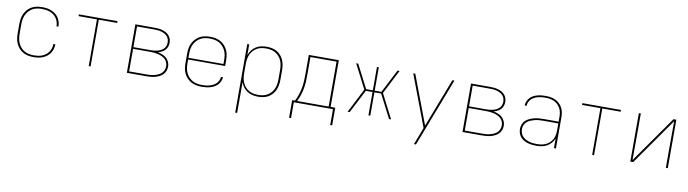

<svg xmlns="http://www.w3.org/2000/svg" viewBox="-33 -1171 7266 2028"><g transform="rotate(10 3600.0 -156.5)"><path d="M298 8Q269 8 241 2.5Q213 -3 188 -16.5Q163 -30 143.5 -51.5Q124 -73 112 -99Q100 -125 95.5 -153.5Q91 -182 91 -210V-310Q91 -338 95.5 -366.5Q100 -395 112 -421Q124 -447 143.5 -468.5Q163 -490 188 -503.5Q213 -517 241 -522.5Q269 -528 298 -528Q323 -528 348 -524.5Q373 -521 396.5 -511.5Q420 -502 440.5 -486.5Q461 -471 475 -450Q489 -429 496 -404.5Q503 -380 503 -355H482Q482 -378 475.5 -400Q469 -422 456.5 -440.5Q444 -459 425.5 -473Q407 -487 386 -495Q365 -503 342.5 -506Q320 -509 298 -509Q272 -509 246.5 -504Q221 -499 198.5 -486.5Q176 -474 158.5 -454Q141 -434 130.5 -410.5Q120 -387 116 -361.5Q112 -336 112 -310V-210Q112 -184 116 -158.5Q120 -133 130.5 -109.5Q141 -86 158.5 -66Q176 -46 198.5 -33.5Q221 -21 246.5 -16Q272 -11 298 -11Q320 -11 342.5 -14Q365 -17 386 -25Q407 -33 425.5 -47Q444 -61 456.5 -79.5Q469 -98 475.5 -120Q482 -142 482 -165H503Q503 -140 496 -115.5Q489 -91 475 -70Q461 -49 440.5 -33.5Q420 -18 396.5 -8.5Q373 1 348 4.5Q323 8 298 8Z M890 0V-501H693V-520H1107V-501H910V0Z M1299 0V-520H1506Q1527 -520 1548 -518Q1569 -516 1589.5 -510Q1610 -504 1628.5 -494Q1647 -484 1661 -468Q1675 -452 1682 -432Q1689 -412 1689 -391Q1689 -369 1681.5 -348Q1674 -327 1659.5 -311.5Q1645 -296 1625.5 -286.5Q1606 -277 1585 -271Q1610 -266 1634 -256.5Q1658 -247 1677 -230Q1696 -213 1706.5 -189Q1717 -165 1717 -140Q1717 -116 1708.5 -93.5Q1700 -71 1683 -54Q1666 -37 1644.5 -26.5Q1623 -16 1600 -10Q1577 -4 1553.5 -2Q1530 0 1506 0ZM1320 -279H1506Q1525 -279 1543 -281Q1561 -283 1579 -288Q1597 -293 1613.5 -301.5Q1630 -310 1643 -323Q1656 -336 1662 -354Q1668 -372 1668 -390Q1668 -409 1662 -426.5Q1656 -444 1643 -457.5Q1630 -471 1613.5 -479.5Q1597 -488 1579 -493Q1561 -498 1543 -499.5Q1525 -501 1506 -501H1320ZM1506 -19Q1527 -19 1548 -20.5Q1569 -22 1589.5 -27.5Q1610 -33 1629.5 -41.5Q1649 -50 1664.5 -64.5Q1680 -79 1688 -99Q1696 -119 1696 -140Q1696 -161 1688 -181Q1680 -201 1664.5 -215Q1649 -229 1629.5 -238Q1610 -247 1589.5 -252Q1569 -257 1548 -259Q1527 -261 1506 -261H1320V-19Z M2101 8Q2072 8 2043.5 2.5Q2015 -3 1990 -16.5Q1965 -30 1945 -51Q1925 -72 1912.5 -98Q1900 -124 1895.5 -152.5Q1891 -181 1891 -210V-310Q1891 -339 1895.5 -367.5Q1900 -396 1912.5 -421.5Q1925 -447 1944.5 -468.5Q1964 -490 1989 -503.5Q2014 -517 2042.5 -522.5Q2071 -528 2100 -528Q2129 -528 2157.5 -522.5Q2186 -517 2211 -503.5Q2236 -490 2255.5 -468.5Q2275 -447 2287.5 -421.5Q2300 -396 2304.5 -367.5Q2309 -339 2309 -310V-251H1912V-210Q1912 -184 1916 -158Q1920 -132 1931 -108.5Q1942 -85 1960 -65.5Q1978 -46 2000.5 -33.5Q2023 -21 2049 -16Q2075 -11 2101 -11Q2121 -11 2141.5 -13Q2162 -15 2181.5 -20Q2201 -25 2219.5 -34.5Q2238 -44 2252.5 -58Q2267 -72 2276 -91Q2285 -110 2286 -130H2307Q2306 -107 2296.5 -85.5Q2287 -64 2271 -47.5Q2255 -31 2234.5 -20Q2214 -9 2192 -3Q2170 3 2147 5.5Q2124 8 2101 8ZM2288 -269V-310Q2288 -336 2284 -362Q2280 -388 2269 -411.5Q2258 -435 2240.5 -454.5Q2223 -474 2200.5 -486.5Q2178 -499 2152 -504Q2126 -509 2100 -509Q2074 -509 2048 -504Q2022 -499 1999.5 -486.5Q1977 -474 1959.5 -454.5Q1942 -435 1931 -411.5Q1920 -388 1916 -362Q1912 -336 1912 -310V-269Z M2499 215V-520H2520V-405Q2530 -434 2548.5 -458.5Q2567 -483 2592.5 -499Q2618 -515 2647.5 -521.5Q2677 -528 2707 -528Q2735 -528 2763 -522.5Q2791 -517 2815.5 -503Q2840 -489 2859 -467.5Q2878 -446 2889 -420Q2900 -394 2904.5 -366Q2909 -338 2909 -310V-210Q2909 -182 2904.5 -154Q2900 -126 2889 -100Q2878 -74 2859 -52.5Q2840 -31 2815.5 -17Q2791 -3 2763 2.5Q2735 8 2707 8Q2677 8 2647.5 1.5Q2618 -5 2592.5 -21Q2567 -37 2548.5 -61.5Q2530 -86 2520 -115V215ZM2704 -11Q2730 -11 2755.5 -16Q2781 -21 2803 -34Q2825 -47 2842.5 -66.5Q2860 -86 2870 -109.5Q2880 -133 2884 -158.5Q2888 -184 2888 -210V-310Q2888 -336 2884 -361.5Q2880 -387 2870 -410.5Q2860 -434 2842.5 -453.5Q2825 -473 2803 -486Q2781 -499 2755.5 -504Q2730 -509 2704 -509Q2678 -509 2652.5 -504Q2627 -499 2605 -486Q2583 -473 2565.5 -453.5Q2548 -434 2538 -410.5Q2528 -387 2524 -361.5Q2520 -336 2520 -310V-210Q2520 -184 2524 -158.5Q2528 -133 2538 -109.5Q2548 -86 2565.5 -66.5Q2583 -47 2605 -34Q2627 -21 2652.5 -16Q2678 -11 2704 -11Z M3069 170V-19H3099Q3117 -54 3129.5 -91.5Q3142 -129 3149 -168Q3156 -207 3157.5 -246.5Q3159 -286 3159 -325V-520H3481V-19H3531V170H3510V0H3090V170ZM3460 -19V-501H3180V-325Q3180 -286 3178.5 -246.5Q3177 -207 3170.5 -168Q3164 -129 3152 -91.5Q3140 -54 3122 -19Z M3667 0 3800 -260 3667 -520H3689L3818 -269H3890V-520H3910V-269H3982L4111 -520H4133L4000 -260L4133 0H4111L3982 -251H3910V0H3890V-251H3818L3689 0Z M4416 215Q4424 195 4432 174.5Q4440 154 4448 133L4487 30L4279 -520H4301L4498 2L4699 -520H4721L4438 215Z M4899 0V-520H5106Q5127 -520 5148 -518Q5169 -516 5189.5 -510Q5210 -504 5228.5 -494Q5247 -484 5261 -468Q5275 -452 5282 -432Q5289 -412 5289 -391Q5289 -369 5281.5 -348Q5274 -327 5259.5 -311.5Q5245 -296 5225.5 -286.5Q5206 -277 5185 -271Q5210 -266 5234 -256.5Q5258 -247 5277 -230Q5296 -213 5306.5 -189Q5317 -165 5317 -140Q5317 -116 5308.5 -93.5Q5300 -71 5283 -54Q5266 -37 5244.5 -26.5Q5223 -16 5200 -10Q5177 -4 5153.5 -2Q5130 0 5106 0ZM4920 -279H5106Q5125 -279 5143 -281Q5161 -283 5179 -288Q5197 -293 5213.5 -301.5Q5230 -310 5243 -323Q5256 -336 5262 -354Q5268 -372 5268 -390Q5268 -409 5262 -426.5Q5256 -444 5243 -457.5Q5230 -471 5213.5 -479.5Q5197 -488 5179 -493Q5161 -498 5143 -499.5Q5125 -501 5106 -501H4920ZM5106 -19Q5127 -19 5148 -20.5Q5169 -22 5189.5 -27.5Q5210 -33 5229.5 -41.5Q5249 -50 5264.5 -64.5Q5280 -79 5288 -99Q5296 -119 5296 -140Q5296 -161 5288 -181Q5280 -201 5264.5 -215Q5249 -229 5229.5 -238Q5210 -247 5189.5 -252Q5169 -257 5148 -259Q5127 -261 5106 -261H4920V-19Z M5692 8Q5669 8 5645.5 5.5Q5622 3 5599.5 -3.5Q5577 -10 5556.5 -22Q5536 -34 5521 -51.5Q5506 -69 5498.5 -91.5Q5491 -114 5491 -138Q5491 -163 5500.5 -187.5Q5510 -212 5528.5 -229Q5547 -246 5570.5 -256.5Q5594 -267 5619 -273.5Q5644 -280 5669.5 -282Q5695 -284 5720 -284H5880V-336Q5880 -360 5875.5 -383.5Q5871 -407 5859.5 -428Q5848 -449 5830.5 -465.5Q5813 -482 5791 -492Q5769 -502 5745.5 -505.5Q5722 -509 5698 -509Q5678 -509 5658 -507Q5638 -505 5618.5 -500Q5599 -495 5581 -485.5Q5563 -476 5549 -462Q5535 -448 5526.5 -429Q5518 -410 5518 -390H5497Q5498 -413 5506.5 -434Q5515 -455 5530.5 -472Q5546 -489 5566 -500Q5586 -511 5608 -517Q5630 -523 5652.5 -525.5Q5675 -528 5698 -528Q5724 -528 5750.5 -524Q5777 -520 5801 -509Q5825 -498 5845 -479.5Q5865 -461 5878 -438Q5891 -415 5896 -388.5Q5901 -362 5901 -336V0H5880V-103Q5869 -76 5849.5 -53.5Q5830 -31 5804.5 -17Q5779 -3 5750 2.5Q5721 8 5692 8ZM5695 -11Q5719 -11 5743.5 -15Q5768 -19 5790 -29.5Q5812 -40 5830 -56.5Q5848 -73 5859.5 -94.5Q5871 -116 5875.5 -140.5Q5880 -165 5880 -189V-265H5720Q5697 -265 5674.5 -263.5Q5652 -262 5630 -256.5Q5608 -251 5586.5 -242.5Q5565 -234 5547.5 -219.5Q5530 -205 5521 -183.5Q5512 -162 5512 -139Q5512 -118 5519 -98Q5526 -78 5540 -62.5Q5554 -47 5573 -37Q5592 -27 5612 -21Q5632 -15 5653 -13Q5674 -11 5695 -11Z M6290 0V-501H6093V-520H6507V-501H6310V0Z M6699 0V-520H6720V-312Q6720 -239 6719.5 -166Q6719 -93 6719 -20L7070 -520H7101V0H7080V-208Q7080 -281 7080.5 -354Q7081 -427 7081 -500L6730 0Z"/></g></svg>

Font: Iosevka Thin Extended
Style: Regular
Weight: 100
Width: 7
Monospace: yes
Designer: Belleve Invis
Foundry: Belleve Invis
Version: Version 32.5.0; ttfautohint (v1.8.4)